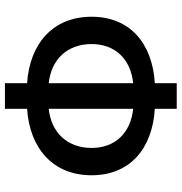

<svg xmlns="http://www.w3.org/2000/svg" viewBox="1 -717 738 780"><g transform="rotate(90 370.0 -327.0)"><path d="M48 -330C48 -174 156 -79 318 -68V22H422V-68C584 -79 692 -174 692 -330C692 -486 584 -577 422 -587V-676H318V-587C156 -577 48 -486 48 -330ZM581 -330C581 -232 519 -166 422 -156V-499C519 -489 581 -427 581 -330ZM318 -499V-156C221 -166 159 -232 159 -330C159 -427 221 -489 318 -499Z"/></g></svg>

Font: DAIFUKU Sans Semibold
Style: Regular
Weight: 600
Designer: Original font ‘Source Sans 3’ : Paul D. Hunt
Foundry: Daifuku
Version: Version 1.000